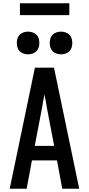

<svg xmlns="http://www.w3.org/2000/svg" viewBox="-20 -1146 540 1166"><path d="M39 0 192 -735H308L461 0H358L326 -172H174L142 0ZM309 -260 265 -490Q262 -511 258 -531.5Q254 -552 250 -572Q246 -552 242 -531.5Q238 -511 235 -490L191 -260ZM351 -816Q337 -816 323.5 -820.5Q310 -825 300 -834.5Q290 -844 286 -857.5Q282 -871 282 -885Q282 -899 286 -912.5Q290 -926 300 -935.5Q310 -945 323.5 -949.5Q337 -954 351 -954Q364 -954 377.5 -949.5Q391 -945 401 -935.5Q411 -926 415 -912.5Q419 -899 419 -885Q419 -871 415 -857.5Q411 -844 401 -834.5Q391 -825 377.5 -820.5Q364 -816 351 -816ZM151 -816Q137 -816 123.5 -820.5Q110 -825 100 -834.5Q90 -844 86 -857.5Q82 -871 82 -885Q82 -899 86 -912.5Q90 -926 100 -935.5Q110 -945 123.5 -949.5Q137 -954 151 -954Q164 -954 177.5 -949.5Q191 -945 201 -935.5Q211 -926 215 -912.5Q219 -899 219 -885Q219 -871 215 -857.5Q211 -844 201 -834.5Q191 -825 177.5 -820.5Q164 -816 151 -816ZM101 -1054V-1126H401V-1054Z"/></svg>

Font: Iosevka Custom Semibold
Style: Regular
Weight: 600
Designer: Belleve Invis
Foundry: Belleve Invis
Version: Version 27.0.2; ttfautohint (v1.8.4)